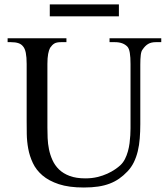

<svg xmlns="http://www.w3.org/2000/svg" viewBox="-20 -836 763 872"><path d="M687 -644.5Q666.5 -644.5 652.6 -636.2Q638.7 -627.9 627.4 -610.8Q621.6 -604 619.4 -586.9Q617.2 -569.8 617.2 -542V-272.5Q617.2 -238.3 614.7 -207.3Q612.3 -176.3 605.7 -149.2Q599.1 -122.1 587.9 -99.1Q576.7 -76.2 559.1 -57.6Q541 -38.6 521.5 -24.9Q502 -11.2 478.5 -2.2Q455.1 6.8 426.3 11.2Q397.5 15.6 360.8 15.6Q293 15.6 247.3 0.5Q201.7 -14.6 172.9 -39.3Q144 -64 129.2 -95.7Q114.3 -127.4 108.2 -160.9Q102.1 -194.3 101.6 -227.1Q101.1 -259.8 101.1 -285.6V-545.4Q101.1 -576.2 97.2 -595.9Q93.3 -615.7 84.5 -625.5Q76.7 -635.7 63.2 -640.1Q49.8 -644.5 29.8 -644.5H14.6V-662.1H281.7V-644.5H256.8Q236.8 -644.5 226.6 -638.2Q216.3 -631.8 207.5 -618.7Q202.1 -608.9 198.7 -591.1Q195.3 -573.2 195.3 -545.4V-256.3Q195.3 -234.9 196.3 -209.2Q197.3 -183.6 202.4 -158.2Q207.5 -132.8 218.3 -108.9Q229 -85 248 -66.4Q267.1 -47.9 296.4 -36.9Q325.7 -25.9 367.7 -25.9Q397.5 -25.9 422.6 -32Q447.8 -38.1 467.8 -47.4Q487.8 -56.6 502.7 -66.9Q517.6 -77.1 526.4 -85.4Q539.1 -97.2 547.4 -113.5Q555.7 -129.9 560.8 -148.2Q565.9 -166.5 568.4 -185.5Q570.8 -204.6 571.8 -221.9Q572.8 -239.3 572.8 -253.4V-545.4Q572.8 -576.2 569.6 -595.7Q566.4 -615.2 559.1 -623.5Q539.6 -644.5 502.4 -644.5H477.5V-662.1H712.4V-644.5ZM206.1 -761.7V-815.9H520V-761.7Z"/></svg>

Font: Doulos SIL
Style: Regular
Weight: 400
Designer: Walt Agee, Victor Gaultney, Peter Martin, Debbi Hosken
Foundry: SIL International
Version: Version 4.110; 2011; Maintenance release